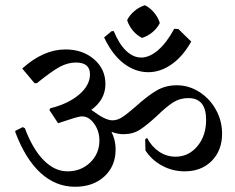

<svg xmlns="http://www.w3.org/2000/svg" viewBox="-20 -764 900 734"><path d="M466 -687Q476 -707 494 -722Q512 -737 534 -744Q554 -734 569 -716Q584 -698 591 -676Q581 -656 563 -641Q545 -626 523 -619Q503 -629 488 -647Q473 -665 466 -687ZM378 -621 407 -645H415Q435 -596 462 -570Q489 -544 520 -544Q551 -544 584 -572Q617 -600 646 -654L662 -653L711 -605Q679 -548 636 -518Q593 -488 547 -488Q497 -488 453 -521.5Q409 -555 378 -621ZM829 -253Q829 -189 789.5 -149Q750 -109 686 -109Q639 -109 599 -131Q559 -153 536 -189L535 -231L542 -237Q560 -203 588.5 -184Q617 -165 651 -165Q701 -165 734.5 -205Q768 -245 768 -306Q768 -389 700 -389Q667 -389 641 -372Q615 -355 580 -321Q541 -285 514.5 -268Q488 -251 452 -251Q430 -251 406 -260Q422 -229 422 -193Q422 -129 379 -89.5Q336 -50 267 -50Q193 -50 135 -103Q77 -156 38 -260L39 -264L67 -278L75 -274Q105 -194 147 -151.5Q189 -109 238 -109Q290 -109 325 -143Q360 -177 360 -227Q360 -263 340 -291Q320 -319 294 -319Q284 -319 264 -313Q244 -307 202 -293L169 -343L172 -350Q241 -367 282.5 -402.5Q324 -438 324 -480Q324 -525 270 -525Q240 -525 209.5 -509Q179 -493 121 -446H112L65 -502Q146 -575 230 -575Q296 -575 339.5 -537.5Q383 -500 383 -443Q383 -383 329 -344Q359 -322 377.5 -313Q396 -304 410 -304Q429 -304 448 -316.5Q467 -329 499 -357Q542 -396 577 -417Q612 -438 656 -438Q702 -438 742 -412.5Q782 -387 805.5 -344.5Q829 -302 829 -253Z"/></svg>

Font: Sahitya
Style: Regular
Weight: 400
Designer: Juan Pablo del Peral
Foundry: Juan Pablo del Peral (http://www.huertatipografica.com)
Version: Version 1.001;PS 001.000;hotconv 1.0.70;makeotf.lib2.5.58329